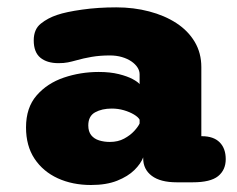

<svg xmlns="http://www.w3.org/2000/svg" viewBox="-20 -508 659 535"><path d="M472.5 0Q427 0 403 -18Q379 -36 379 -67V-69.5Q372.5 -52 354.5 -34.2Q336.5 -16.5 306.5 -4.5Q276.5 7.5 233.5 7.5Q182 7.5 141 -11.2Q100 -30 76.2 -65.8Q52.5 -101.5 52.5 -153Q52.5 -208 82 -242Q111.5 -276 158 -291.8Q204.5 -307.5 255 -307.5Q287 -307.5 311 -301.5Q335 -295.5 349.8 -287.5Q364.5 -279.5 369 -273.5V-301Q369 -311 363 -320.2Q357 -329.5 346 -337Q335 -344.5 319.8 -349Q304.5 -353.5 286 -353.5Q258.5 -353.5 235.2 -349.5Q212 -345.5 193 -340Q180.5 -336.5 169.2 -334.2Q158 -332 143 -332Q111 -332 92.5 -347.2Q74 -362.5 74 -395.5Q74 -426.5 93.8 -442.2Q113.5 -458 139.5 -466.5Q164.5 -475 208.8 -481.2Q253 -487.5 304 -487.5Q352.5 -487.5 395.5 -476.2Q438.5 -465 471.2 -443.8Q504 -422.5 522.5 -391.5Q541 -360.5 541 -321V-128.5H542.5Q575 -128.5 592 -111.5Q609 -94.5 609 -64.5Q609 -34.5 587.8 -17.2Q566.5 0 517 0ZM369 -174.5Q365.5 -181.5 353.5 -188.8Q341.5 -196 325.2 -200.8Q309 -205.5 291.5 -205.5Q264 -205.5 245 -195Q226 -184.5 226 -158.5Q226 -141.5 234.2 -131.2Q242.5 -121 256.2 -116.8Q270 -112.5 286 -112.5Q309 -112.5 326 -121.8Q343 -131 354 -143Q365 -155 369 -164Z"/></svg>

Font: Sono ExtraLight Monospace ExtraBold
Style: Regular
Weight: 800
Version: Version 2.112